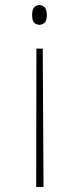

<svg xmlns="http://www.w3.org/2000/svg" viewBox="-20 -562 312 759"><path d="M149 -370 152 177H123L124 -370ZM136 -542Q147 -542 156 -533.5Q165 -525 165 -502Q165 -480 156 -472Q147 -464 136 -464Q124 -464 115.5 -472Q107 -480 107 -502Q107 -525 115.5 -533.5Q124 -542 136 -542Z"/></svg>

Font: Noto Serif Hebrew Thin
Style: Regular
Weight: 250
Version: Version 2.003